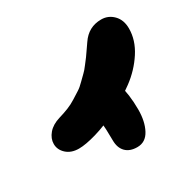

<svg xmlns="http://www.w3.org/2000/svg" viewBox="-123 -675 808 798"><g transform="rotate(-30 280.5 -275.5)"><path d="M107 -124Q139 -124 191 -139Q243 -154 303 -184Q363 -214 415 -252.5Q467 -291 501.5 -344Q536 -397 536 -453Q536 -494 512 -518.5Q488 -543 454 -543Q393 -543 358 -491Q356 -489 341 -466.5Q326 -444 321.5 -438.5Q317 -433 302 -413Q287 -393 278 -385Q269 -377 252.5 -360Q236 -343 221.5 -334Q207 -325 187.5 -312.5Q168 -300 146.5 -291.5Q125 -283 101 -276Q64 -265 44.5 -242Q25 -219 25 -193Q25 -165 47.5 -144.5Q70 -124 107 -124ZM320 -8Q360 -8 380.5 -46.5Q401 -85 401 -142Q401 -215 383.5 -272Q366 -329 327 -329Q295 -329 265.5 -308Q236 -287 236 -258Q236 -235 240.5 -185.5Q245 -136 245 -84Q245 -48 264.5 -28Q284 -8 320 -8Z"/></g></svg>

Font: Cherry Bomb
Style: Regular
Weight: 400
Designer: satsuyako
Foundry: satsuyako
Version: Version 4.0